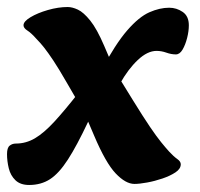

<svg xmlns="http://www.w3.org/2000/svg" viewBox="-27 -512 570 547"><path d="M56 15Q31 15 17 1.5Q3 -12 -2 -32.5Q-7 -53 -7 -73Q-7 -91 0.5 -97Q8 -103 18 -103Q47 -103 72.5 -118Q98 -133 127.5 -165Q157 -197 197 -248L262 -312Q302 -387 335.5 -425.5Q369 -464 398.5 -477Q428 -490 455 -490Q476 -490 493.5 -478Q511 -466 511 -440Q511 -423 506 -403.5Q501 -384 493 -370.5Q485 -357 474 -357Q461 -357 447 -362Q433 -367 419 -367Q393 -367 365.5 -341Q338 -315 315 -274L224 -165Q192 -97 166.5 -57.5Q141 -18 115.5 -1.5Q90 15 56 15ZM356 12Q331 12 302.5 -18Q274 -48 241 -126L206 -208L199 -215L163 -277Q140 -317 125 -339.5Q110 -362 99 -376Q88 -390 77 -401Q62 -418 51 -425Q40 -432 40 -440Q40 -451 60 -463Q80 -475 109.5 -483.5Q139 -492 166 -492Q179 -492 195 -484.5Q211 -477 230 -453.5Q249 -430 270 -381L300 -311L315 -286L352 -226Q381 -179 400 -151Q419 -123 432 -107Q445 -91 455 -80Q468 -66 478 -59Q488 -52 488 -44Q488 -31 473 -21Q458 -11 436 -3.5Q414 4 392 8Q370 12 356 12Z"/></svg>

Font: Alkatra
Style: Regular
Weight: 400
Designer: Suman Bhandary
Version: Version 1.100;gftools[0.9.22]